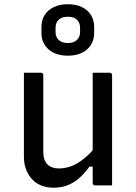

<svg xmlns="http://www.w3.org/2000/svg" viewBox="-20 -875 640 906"><path d="M173.3 -531.8Q177.3 -531.8 179.3 -530.3Q181.3 -528.9 182.8 -526.9Q184.3 -524.9 184.3 -521Q184.3 -475.6 184.3 -429.1Q184.3 -382.6 184.3 -336.6Q184.3 -290.5 184.3 -245.4Q184.3 -200.4 184.3 -157.1Q184.3 -118.9 203.8 -99.5Q223.4 -80.2 256.3 -80.2Q279.9 -80.2 302 -86.2Q324 -92.3 345.3 -104.8Q366.6 -117.4 388.5 -136.8Q410.3 -156.1 432.1 -183.3V-88.9H402.5Q380.3 -58.5 355.2 -35.9Q330.1 -13.3 300.2 -1.3Q270.2 10.8 232.6 10.8Q200.3 10.8 174 0Q147.7 -10.8 129.9 -30.8Q112.1 -50.8 102.4 -77.3Q92.8 -103.8 92.8 -135.9Q92.8 -181 92.8 -225.7Q92.8 -270.3 92.8 -315.4Q92.8 -360.5 92.8 -404.6Q92.8 -436.7 92.8 -468.6Q92.8 -500.4 92.8 -531.8Q113.2 -531.8 133.3 -531.8Q153.4 -531.8 173.3 -531.8ZM497.9 -531.8Q501.9 -531.8 503.9 -530.3Q505.9 -528.8 507.4 -526.7Q508.9 -524.7 508.9 -520.6Q508.9 -450.6 508.9 -380.5Q508.9 -310.4 508.9 -239.8Q508.9 -169.2 508.9 -99.2Q508.9 -77.7 508.9 -59.2Q508.9 -40.7 508.9 -25.6Q508.9 -10.5 508.9 0Q495.1 0 481.3 0Q467.5 0 454.4 0Q441.3 0 428.4 0Q425.4 0 422.9 -1.5Q420.4 -3 418.9 -5.1Q417.4 -7.1 417.4 -11.1Q417.4 -98 417.4 -184.9Q417.4 -271.8 417.4 -358.7Q417.4 -445.6 417.4 -531.8Q431.7 -531.8 444.9 -531.8Q458.2 -531.8 471.5 -531.8Q484.9 -531.8 497.9 -531.8ZM300 -855.1Q338.7 -855.1 366.4 -841.6Q394.1 -828.1 409.3 -804.1Q424.4 -780.1 424.4 -747.3V-720.1Q424.4 -671.7 390.9 -642Q357.4 -612.3 300 -612.3Q242.6 -612.3 209.1 -642Q175.6 -671.7 175.6 -720.1V-747.3Q175.6 -780.1 190.7 -804.1Q205.9 -828.1 234.1 -841.6Q262.3 -855.1 300 -855.1ZM299.8 -796.1Q272.9 -796.1 257.6 -782.4Q242.2 -768.6 242.2 -743.9V-723.2Q242.2 -711.4 246.1 -702.3Q250 -693.2 257 -686.1Q264.1 -679.5 275.2 -675.7Q286.2 -671.9 299.8 -671.9Q327 -671.9 342.4 -685.9Q357.8 -699.9 357.8 -723.2V-743.9Q357.8 -755.3 354.5 -764.4Q351.2 -773.5 344.6 -780.2Q337.4 -788.2 326.2 -792.1Q315 -796.1 299.8 -796.1Z"/></svg>

Font: Recursive Sans Linear Light
Style: Regular
Weight: 300
Version: Version 1.085